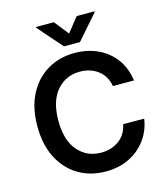

<svg xmlns="http://www.w3.org/2000/svg" viewBox="-136 -1055 1016 1170"><g transform="rotate(-15 372.0 -470.5)"><path d="M386.4 9.9Q290.5 9.9 215.2 -34.6Q139.9 -79.2 96.6 -162.8Q53.3 -246.4 53.3 -363.6Q53.3 -481.2 96.9 -564.8Q140.6 -648.4 216.1 -692.8Q291.5 -737.2 386.4 -737.2Q467 -737.2 532.5 -707Q598 -676.8 640.6 -619.9Q683.2 -562.9 694.2 -481.9H561.4Q550.1 -547.2 502.5 -583.1Q454.9 -619 388.5 -619Q299.4 -619 242.5 -552.9Q185.7 -486.9 185.7 -363.6Q185.7 -238.6 242.7 -173.5Q299.7 -108.3 388.1 -108.3Q453.5 -108.3 501.2 -142.9Q549 -177.6 561.4 -241.5L694.2 -240.8Q684.3 -171.2 644.2 -114.3Q604 -57.5 538.5 -23.8Q473 9.9 386.4 9.9ZM436.8 -792.6H336.3L201.7 -946V-951H314.3L386.4 -860.1L458.5 -951H571V-946Z"/></g></svg>

Font: Linik Sans SemiBold
Style: Regular
Weight: 600
Designer: Rasmus Andersson (font), Cristiano Sobral (main changes)
Foundry: rsms
Version: Version 3.018;June 1, 2022;FontCreator 14.0.0.2814 64-bit; t